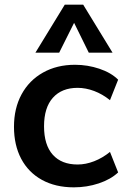

<svg xmlns="http://www.w3.org/2000/svg" viewBox="-20 -796 543 824"><path d="M40 -252Q40 -331 72.5 -391Q105 -451 164.5 -484.5Q224 -518 302 -518Q356 -518 406.5 -501Q457 -484 487 -454L452 -366Q420 -392 384 -405.5Q348 -419 313 -419Q245 -419 207 -376.5Q169 -334 169 -254Q169 -174 206.5 -132Q244 -90 313 -90Q348 -90 384 -104Q420 -118 452 -144L487 -56Q455 -26 404 -9Q353 8 297 8Q218 8 160 -24Q102 -56 71 -114.5Q40 -173 40 -252ZM234 -570H132L258 -776H337L463 -570H361L298 -698Z"/></svg>

Font: Muli-Bold
Style: Bold
Weight: 700
Version: Version 2.000